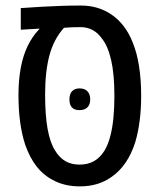

<svg xmlns="http://www.w3.org/2000/svg" viewBox="-20 -660 575 690"><path d="M267.1 9.8Q210.4 9.8 168.9 -13.7Q134.8 -31.2 110.6 -63Q86.4 -94.7 70.8 -139.2Q58.6 -175.8 52.5 -220.7Q46.4 -265.6 46.4 -317.9Q46.4 -372.6 54.7 -416.7Q63 -460.9 79.6 -495.1Q96.2 -529.3 120.6 -554.7L122.1 -557.1L54.7 -553.2V-630.9Q93.3 -633.8 129.2 -635.7Q165 -637.7 200 -638.9Q234.9 -640.1 270.5 -640.1Q302.7 -640.1 330.8 -631.6Q358.9 -623 382.3 -606.4Q405.8 -590.3 425 -565.2Q444.3 -540 457.5 -505.9Q472.2 -469.7 479.7 -421.9Q487.3 -374 487.3 -315.9Q487.3 -267.6 481.9 -226.1Q476.6 -184.6 466.3 -149.9Q453.1 -107.4 431.4 -75.7Q409.7 -43.9 380.4 -23.9Q333.5 9.8 267.1 9.8ZM266.1 -68.4Q295.4 -68.4 317.6 -80.8Q339.8 -93.3 355.5 -118.7Q368.2 -139.6 376.2 -170.2Q384.3 -200.7 387.7 -237.5Q391.1 -274.4 391.1 -314.9Q391.1 -393.6 379.4 -444.3Q367.7 -495.1 346.2 -521.5Q331.5 -542.5 312 -552.5Q292.5 -562.5 270 -562.5Q252.4 -562.5 238.5 -562Q224.6 -561.5 210 -560.1Q173.3 -519.5 157.7 -461.2Q142.1 -402.8 142.1 -320.8Q142.1 -246.1 151.1 -196.3Q160.2 -146.5 178.2 -118.7Q193.4 -93.3 215.1 -80.8Q236.8 -68.4 266.1 -68.4ZM265.6 -264.2Q229.5 -264.2 229.5 -302.7Q229.5 -322.3 239 -332.3Q248.5 -342.3 266.1 -342.3Q284.2 -342.3 294.2 -332Q304.2 -321.8 304.2 -302.7Q304.2 -284.2 294.2 -274.2Q284.2 -264.2 265.6 -264.2Z"/></svg>

Font: Open Sans SemiCondensed Medium
Style: Regular
Weight: 500
Width: 4
Designer: Monotype Design Team
Foundry: Monotype Imaging Inc.
Version: Version 3.000